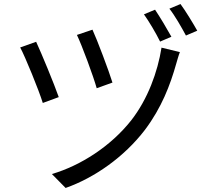

<svg xmlns="http://www.w3.org/2000/svg" viewBox="-20 -874 1040 951"><path d="M874 -854 819 -831C846 -797 879 -739 901 -698L957 -722C935 -761 899 -820 874 -854ZM748 -826 693 -803C718 -768 753 -709 773 -668L829 -692C808 -730 771 -792 748 -826ZM438 -727 361 -701C386 -649 443 -495 459 -437L537 -465C520 -521 460 -680 438 -727ZM159 -667 80 -639C104 -595 173 -426 192 -364L271 -393C248 -459 185 -611 159 -667ZM871 -616 780 -638C761 -518 712 -383 630 -278C529 -150 380 -54 237 -12L305 57C447 7 595 -96 698 -231C780 -340 823 -452 853 -559C858 -575 864 -599 871 -616Z"/></svg>

Font: DAIFUKU Sans JP
Style: Regular
Weight: 400
Designer: Original font ‘Source Han Sans JP’ : Ryoko NISHIZUKA  (kana, bopomofo & ideographs); Paul D. Hunt (Latin, Greek & Cyrill
Foundry: Daifuku
Version: Version 1.001